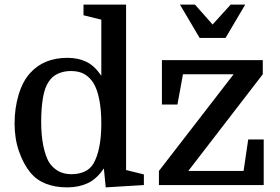

<svg xmlns="http://www.w3.org/2000/svg" viewBox="-20 -800 1210 830"><path d="M43 -266Q43 -332 60.5 -390.5Q78 -449 111 -485Q140 -517 180 -533.5Q220 -550 272 -550Q317 -550 353 -533Q389 -516 418 -472V-715L341 -734V-780H525V-65L602 -46V0L437 10L429 -72Q398 -26 359 -8Q320 10 271 10Q219 10 179 -5.5Q139 -21 112 -53Q81 -91 62 -146Q43 -201 43 -266ZM418 -266Q418 -326 409 -370.5Q400 -415 384 -441Q368 -466 345 -479.5Q322 -493 286 -493Q256 -493 230.5 -481.5Q205 -470 190 -446Q173 -421 165.5 -376Q158 -331 158 -275Q158 -215 167 -171Q176 -127 191 -100Q207 -75 231 -61Q255 -47 289 -47Q320 -47 345 -58Q370 -69 384 -93Q400 -120 409 -164Q418 -208 418 -266ZM1033 -61 1053 -197H1120V0H667V-61L990 -479H771L747 -348H680V-540H1116V-479L794 -61ZM955 -636 1040 -780H977L899 -694L823 -780H758L843 -636Z"/></svg>

Font: Domine Medium
Style: Regular
Weight: 500
Designer: Pablo Impallari, Rodrigo Fuenzalida, Brenda Gallo
Foundry: Pablo Impallari, Rodrigo Fuenzalida, Brenda Gallo
Version: Version 2.000